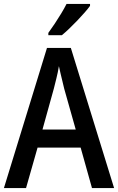

<svg xmlns="http://www.w3.org/2000/svg" viewBox="-20 -961 604 981"><path d="M450 0 392 -207H172L113 0H0L220 -716H342L563 0ZM308 -508Q305 -523 299.5 -543.5Q294 -564 289.5 -585Q285 -606 281 -623Q276 -592 268.5 -562Q261 -532 255 -508L197 -299H367ZM440 -931Q430 -917 412.5 -897Q395 -877 374.5 -855.5Q354 -834 333.5 -814.5Q313 -795 296 -781H227V-793Q243 -815 260 -840.5Q277 -866 293 -892.5Q309 -919 320 -941H440Z"/></svg>

Font: Noto Sans Display SemiCondensed Medium
Style: Regular
Weight: 500
Width: 4
Designer: Monotype Design Team
Foundry: Monotype Imaging Inc.
Version: Version 2.003